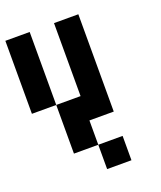

<svg xmlns="http://www.w3.org/2000/svg" viewBox="-139 -464 778 927"><g transform="rotate(-20 250.0 0.0)"><path d="M125 -375V0H250V-375H375V125H250V250H125V0H0V-375ZM375 250V375H250V250Z"/></g></svg>

Font: Bytesized
Style: Regular
Weight: 400
Monospace: yes
Designer: baltdev
Version: Version 1.000